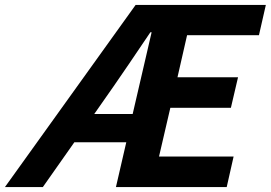

<svg xmlns="http://www.w3.org/2000/svg" viewBox="-112 -760 1100 780"><path d="M427 -297 504 -629H499Q398 -479 350 -410L271 -297ZM837 -124 809 0H359L401 -182H190L62 0H-92L439 -740H968L940 -617H648L609 -446H855L826 -322H580L534 -124Z"/></svg>

Font: KaiGen Gothic CN Bold
Style: Bold
Weight: 700
Designer: Ryoko NISHIZUKA  (kana & ideographs); Paul D. Hunt (Latin, Greek & Cyrillic); Wenlong ZHANG  (bopomofo); Sandoll Communi
Foundry: Adobe Systems Incorporated
Version: Version 1.002.20150501